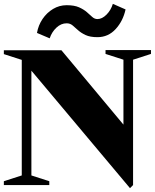

<svg xmlns="http://www.w3.org/2000/svg" viewBox="-22 -961 804 997"><path d="M653 16 141 -594V-50L234 -20V0H-2V-20L91 -50V-650L-2 -680V-700H297L619 -314V-651L526 -681V-701H762V-681L669 -651V0ZM170 -790Q177 -830 199 -862.5Q221 -895 253.5 -914.5Q286 -934 324 -934Q364 -934 388.5 -923Q413 -912 429 -898Q445 -884 457 -873Q469 -862 484 -862Q508 -862 531 -885Q554 -908 564 -941L630 -912Q617 -852 578.5 -810Q540 -768 484 -768Q446 -768 422.5 -779Q399 -790 383.5 -804Q368 -818 355 -829Q342 -840 324 -840Q295 -840 271 -817.5Q247 -795 236 -762Z"/></svg>

Font: Wittgenstein Black
Style: Regular
Weight: 900
Designer: Jörg Drees
Foundry: Jörg Drees
Version: Version 1.303; ttfautohint (v1.8.4.7-5d5b)